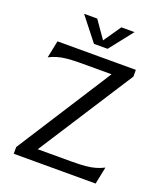

<svg xmlns="http://www.w3.org/2000/svg" viewBox="-175 -1117 1061 1234"><g transform="rotate(20 355.5 -500.0)"><path d="M620 -775V-729L202 -80H434Q489 -80 527 -83.5Q565 -87 594.5 -95.5Q624 -104 651 -118L627 0H67V-46L483 -695H277Q223 -695 184.5 -691.5Q146 -688 116.5 -679.5Q87 -671 60 -657L84 -775ZM274 -1000 357 -881 439 -1000H529L403 -840H310L184 -1000Z"/></g></svg>

Font: Faculty Glyphic
Style: Regular
Weight: 400
Designer: Koto Studio, Dylan Young
Foundry: Koto Studio
Version: Version 1.004; ttfautohint (v1.8.4.7-5d5b)